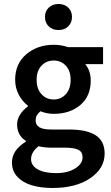

<svg xmlns="http://www.w3.org/2000/svg" viewBox="-20 -728 560 965"><path d="M244.1 216.8Q184.6 216.8 139.2 203.1Q93.8 189.5 66.9 160.2Q40 130.9 40 88.9Q40 27.3 109.9 -16.1V-20Q65.9 -48.3 65.9 -102.1Q65.9 -128.9 81.3 -152.6Q96.7 -176.3 120.1 -192.9V-196.8Q92.8 -217.3 74.5 -251.7Q56.2 -286.1 56.2 -327.1Q56.2 -408.2 112.5 -455.6Q168.9 -502.9 250 -502.9Q287.6 -502.9 321.8 -491.2H498V-405.8H408.2Q436 -373 436 -323.2Q436 -244.1 383.5 -200Q331.1 -155.8 250 -155.8Q215.8 -155.8 183.1 -168.9Q170.9 -158.2 165 -147.9Q159.2 -137.7 159.2 -122.1Q159.2 -100.1 177.5 -88.6Q195.8 -77.1 238.8 -77.1H326.2Q416.5 -77.1 461.2 -47.9Q505.9 -18.6 505.9 43.9Q505.9 118.2 433.8 167.5Q361.8 216.8 244.1 216.8ZM250 -228Q286.6 -228 310.8 -254.6Q335 -281.2 335 -327.1Q335 -371.6 311 -397.7Q287.1 -423.8 250 -423.8Q212.9 -423.8 188.5 -397.9Q164.1 -372.1 164.1 -327.1Q164.1 -281.2 188.5 -254.6Q212.9 -228 250 -228ZM262.2 142.1Q320.3 142.1 357.7 118.7Q395 95.2 395 63Q395 35.6 373.8 24.9Q352.5 14.2 308.1 14.2H241.2Q202.1 14.2 173.8 6.8Q136.2 36.1 136.2 71.8Q136.2 104.5 169.9 123.3Q203.6 142.1 262.2 142.1ZM206.1 -643.1Q206.1 -671.9 225.1 -689.9Q244.1 -708 273.9 -708Q303.7 -708 322.8 -689.9Q341.8 -671.9 341.8 -643.1Q341.8 -613.8 323 -595.5Q304.2 -577.1 273.9 -577.1Q243.7 -577.1 224.9 -595.5Q206.1 -613.8 206.1 -643.1Z"/></svg>

Font: Toshiba Sans Medium
Style: Regular
Weight: 500
Designer: Paul D. Hunt
Foundry: Toshiba Corporation
Version: Version 2.020;PS 2.0;hotconv 1.0.86;makeotf.lib2.5.63406